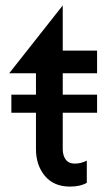

<svg xmlns="http://www.w3.org/2000/svg" viewBox="-20 -679 393 710"><path d="M239 11Q277 11 301 -3V-85Q279 -74 257 -74Q234 -74 223 -89Q212 -104 212 -128V-408H339V-492H212V-659L14 -408H113V-128Q113 -68 146 -28.5Q179 11 239 11ZM339 -329H22V-262H339Z"/></svg>

Font: Geom
Style: Regular
Weight: 400
Version: Version 1.102